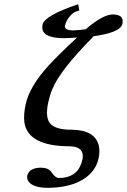

<svg xmlns="http://www.w3.org/2000/svg" viewBox="-20 -692 605 916"><path d="M358.4 -642.1 343.3 -637.2Q327.6 -632.3 309.1 -609.4Q294.9 -590.8 290 -569.8Q286.6 -553.2 311 -548.3Q319.8 -546.9 329.1 -546.9Q350.1 -546.9 402.8 -554.2L389.6 -553.2Q471.2 -622.6 517.6 -623Q570.3 -623 564.9 -583Q564.5 -580.1 564 -578.1Q554.7 -535.2 415.5 -517.6Q413.1 -517.1 412.1 -517.1L426.3 -518.1Q267.6 -358.9 229.5 -266.6Q217.8 -238.3 210 -203.1Q193.4 -125.5 224.1 -97.7Q252.4 -73.2 318.4 -73.2Q432.1 -73.2 451.2 2Q457.5 29.3 450.7 62Q434.6 137.7 354.5 175.8Q294.4 203.6 208.5 204.1Q139.6 204.1 116.7 174.8Q107.4 161.6 109.9 146Q119.6 108.9 173.8 107.9Q210.9 107.9 225.1 128.9Q226.6 130.9 227.1 131.8Q243.7 156.2 260.7 157.2Q344.7 157.2 368.7 85.9Q372.1 75.2 374.5 63Q381.3 7.8 314 5.9Q112.8 5.9 96.2 -108.9Q91.8 -144 102.1 -192.9Q120.1 -278.8 212.4 -379.9Q262.2 -434.1 348.1 -513.2Q312.5 -510.3 286.6 -509.8Q181.6 -509.8 181.6 -561.5Q182.1 -568.4 183.1 -575.2Q193.8 -618.2 353 -671.9Z"/></svg>

Font: Linux Libertine Slanted O
Style: Bold Slanted
Weight: 700
Designer: Philipp H. Poll
Foundry: Philipp H. Poll
Version: Version 5.0.0